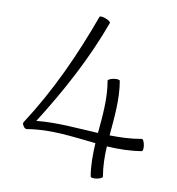

<svg xmlns="http://www.w3.org/2000/svg" viewBox="-89 -894 910 987"><g transform="rotate(10 365.5 -401.0)"><path d="M84 -178C203 -199 323 -180 443 -168C440 -110 439 -52 449 5C450 11 465 13 482 10C499 7 512 0 511 -5C502 -57 501 -110 504 -162C565 -158 625 -159 685 -169C691 -170 693 -185 690 -202C687 -219 680 -232 675 -231C619 -221 564 -219 508 -220C516 -315 527 -411 511 -505C510 -511 495 -513 478 -510C461 -507 448 -500 449 -495C465 -404 455 -313 447 -222C339 -227 231 -239 124 -228C237 -406 337 -592 409 -789C411 -794 400 -803 383 -809C367 -815 352 -816 351 -811C275 -602 183 -398 62 -212C57 -206 59 -197 65 -190C69 -182 76 -177 84 -178Z"/></g></svg>

Font: Nupuram ExtraLight
Style: Regular
Weight: 200
Designer: Santhosh Thottingal (santhosh.thottingal@gmail.com)
Foundry: SMC
Version: Version 1.000